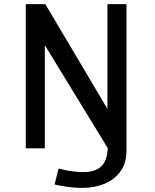

<svg xmlns="http://www.w3.org/2000/svg" viewBox="-20 -720 750 932"><path d="M382.5 192Q342 192 301.8 186Q261.5 180 245 175.5L264.5 98Q272 100.5 292 104.8Q312 109 336.8 112.2Q361.5 115.5 383.5 115.5Q442 115.5 471.2 88Q500.5 60.5 503 -1L197.5 -501V0H105V-700H200L501.5 -191.5V-700H594V9.5Q594 73.5 563.5 113.8Q533 154 484.8 173Q436.5 192 382.5 192Z"/></svg>

Font: League Mono
Style: Regular
Weight: 400
Width: 6
Designer: Tyler Finck
Foundry: The League of Moveable Type / Tyler Finck
Version: Version 2.300;RELEASE